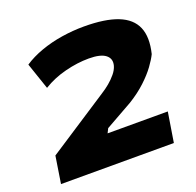

<svg xmlns="http://www.w3.org/2000/svg" viewBox="-126 -848 999 980"><g transform="rotate(-20 374.0 -358.0)"><path d="M43 0 66 -147 397 -363Q421 -378 442 -395.5Q463 -413 480 -433.5Q497 -454 503 -475Q513 -511 486 -532.5Q459 -554 395 -554Q333 -554 266 -537Q199 -520 144 -486L95 -630Q137 -658 191.5 -677.5Q246 -697 306.5 -706.5Q367 -716 427 -716Q542 -716 610.5 -689Q679 -662 702.5 -606.5Q726 -551 705 -465Q693 -440 669 -407Q645 -374 606.5 -338Q568 -302 516 -270L367 -186L355 -162H682L656 0Z"/></g></svg>

Font: Nunito Sans 7pt Expanded Black
Style: Italic
Weight: 900
Width: 7
Italic angle: -9°
Designer: Vernon Adams
Foundry: Vernon Adams
Version: Version 3.101;gftools[0.9.27]